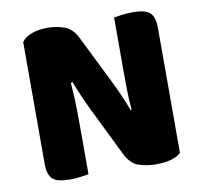

<svg xmlns="http://www.w3.org/2000/svg" viewBox="-72 -694 824 780"><g transform="rotate(-10 339.5 -304.5)"><path d="M614 -21Q600 -7 573.5 0.5Q547 8 510 8Q473 8 440 -3Q407 -14 386 -56L287 -258Q272 -289 260 -316.5Q248 -344 234 -380L227 -378Q232 -315 232.5 -261.5Q233 -208 233 -159V0Q222 2 200 5Q178 8 155 8Q104 8 84.5 -9.5Q65 -27 65 -72V-575Q79 -595 108 -605Q137 -615 170 -615Q207 -615 240.5 -603.5Q274 -592 294 -551L394 -349Q409 -318 421 -290.5Q433 -263 447 -227L451 -228Q447 -276 446.5 -318.5Q446 -361 446 -400V-609Q457 -611 479 -614Q501 -617 524 -617Q575 -617 594.5 -599.5Q614 -582 614 -537V-21Z"/></g></svg>

Font: Baloo Paaji 2 ExtraBold
Style: Regular
Weight: 800
Designer: Shuchita Grover, Noopur Datye and Ek Type
Foundry: Ek Type
Version: Version 1.640;hotconv 1.0.111;makeotfexe 2.5.65597; ttfautoh